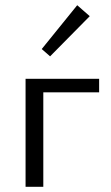

<svg xmlns="http://www.w3.org/2000/svg" viewBox="-20 -716 424 736"><path d="M172 -500 140 -528 276 -696 324 -654ZM360 -362H146V0H78V-414H360Z"/></svg>

Font: Ysabeau Infant
Style: Regular
Weight: 400
Designer: Christian Thalmann (Catharsis Fonts)
Version: Version 0.003